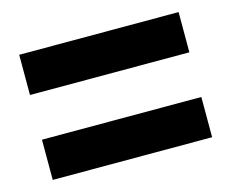

<svg xmlns="http://www.w3.org/2000/svg" viewBox="-60 -610 600 498"><g transform="rotate(-15 240.0 -361.0)"><path d="M26 -421V-529H454V-421ZM26 -193V-301H454V-193Z"/></g></svg>

Font: Mona Sans Condensed
Style: Bold
Weight: 700
Width: 3
Designer: Deni Anggara
Foundry: GitHub
Version: Version 2.000